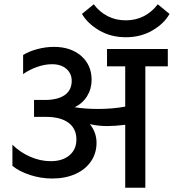

<svg xmlns="http://www.w3.org/2000/svg" viewBox="-20 -877 812 897"><path d="M38 -102V-201Q73 -166 120.5 -145Q168 -124 217 -124Q272 -124 304.5 -151.5Q337 -179 337 -225Q337 -276 300 -303.5Q263 -331 194 -331H139V-410H189Q250 -410 282.5 -433Q315 -456 315 -499Q315 -534 290 -555.5Q265 -577 223 -577Q190 -577 154 -564.5Q118 -552 88 -531V-620Q115 -637 154 -647.5Q193 -658 232 -658Q311 -658 359.5 -615.5Q408 -573 408 -504Q408 -462 387 -428Q366 -394 329 -376Q377 -368 438 -368Q507 -368 565 -379V-567H480V-648H764V-567H659V0H565V-294Q517 -288 481 -288Q439 -288 400 -297Q431 -258 431 -210Q431 -161 405 -123Q379 -85 332 -64Q285 -43 224 -43Q171 -43 120.5 -59.5Q70 -76 38 -102ZM568 -703Q498 -703 443.5 -735Q389 -767 363 -812L418 -857Q445 -821 483 -801.5Q521 -782 568 -782Q614 -782 652 -801.5Q690 -821 717 -857L772 -812Q747 -767 692.5 -735Q638 -703 568 -703Z"/></svg>

Font: Madhuban
Style: Regular
Weight: 400
Designer: jaikishan Patel
Foundry: MagicType
Version: Version 1.000